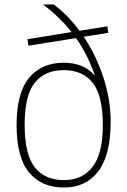

<svg xmlns="http://www.w3.org/2000/svg" viewBox="-20 -828 569 857"><path d="M474 -285Q474 -136 418.8 -63.5Q363.5 9 265.5 9Q165.5 9 109.8 -58.2Q54 -125.5 54 -270Q54 -413 109.8 -480.5Q165.5 -548 264.5 -548Q307.5 -548 342.2 -534.5Q377 -521 404 -489.5Q372 -583.5 319.5 -658L107 -624L102.5 -653L299.5 -685Q245 -753.5 172 -808H219.5Q282 -762.5 335 -690.5L459 -710.5L463.5 -681.5L354 -664Q409.5 -580.5 441.8 -481.2Q474 -382 474 -285ZM439 -268.5Q439 -401 394 -458Q349 -515 264.5 -515Q180 -515 135 -458.5Q90 -402 90 -271.5Q90 -138.5 135.2 -81.2Q180.5 -24 265.5 -24Q347.5 -24 393.2 -83.2Q439 -142.5 439 -268.5Z"/></svg>

Font: Encode Sans Thin
Style: Regular
Weight: 250
Designer: Multiple Designers
Foundry: Impallari Type
Version: Version 2.000